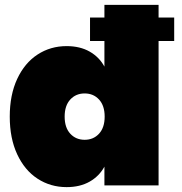

<svg xmlns="http://www.w3.org/2000/svg" viewBox="-20 -760 744 787"><path d="M694 -592H630V0H408V-77Q387 -38 347.5 -15.5Q308 7 253 7Q187 7 134 -27.5Q81 -62 50.5 -127.5Q20 -193 20 -282Q20 -371 50.5 -436.5Q81 -502 134 -536.5Q187 -571 253 -571Q308 -571 347.5 -548.5Q387 -526 408 -487V-592H349V-688H408V-740H630V-688H694ZM409 -282Q409 -327 386 -352Q363 -377 327 -377Q291 -377 268 -352Q245 -327 245 -282Q245 -237 268 -212Q291 -187 327 -187Q363 -187 386 -212Q409 -237 409 -282Z"/></svg>

Font: Poppins Black A&M
Style: Regular
Weight: 900
Designer: Ninad Kale (Devanagari), Jonny Pinhorn (Latin)
Foundry: Indian Type Foundry
Version: 4.004